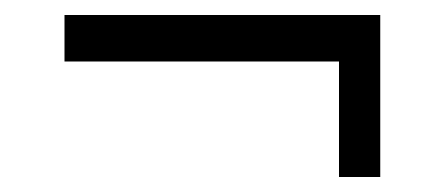

<svg xmlns="http://www.w3.org/2000/svg" viewBox="-20 -401 592 256"><path d="M432 -165V-357H487V-165ZM66 -381H487V-319H66Z"/></svg>

Font: Pathway Extreme 72pt Medium
Style: Regular
Weight: 500
Designer: Eduardo Rodriguez Tunni
Foundry: Eduardo Rodriguez Tunni
Version: Version 1.001;gftools[0.9.26]